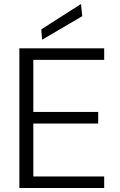

<svg xmlns="http://www.w3.org/2000/svg" viewBox="-20 -942 601 962"><path d="M77 0V-700H502V-642H147V-381H472V-323H147V-58H502V0ZM191 -743 187 -795 386 -922 392 -861Z"/></svg>

Font: DM Sans 18pt Light
Style: Regular
Weight: 300
Designer: Colophon Foundry, Jonny Pinhorn
Foundry: Colophon Foundry
Version: Version 4.004;gftools[0.9.30]